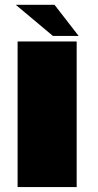

<svg xmlns="http://www.w3.org/2000/svg" viewBox="-20 -760 398 780"><path d="M51.5 0H291.5V-591.5H51.5ZM195 -614H299.5L201.5 -740.5H44Z"/></svg>

Font: Anybody SemiExpanded Black
Style: Regular
Weight: 900
Width: 6
Version: Version 1.113;gftools[0.9.25]